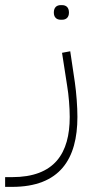

<svg xmlns="http://www.w3.org/2000/svg" viewBox="-88 -489 366 749"><path d="M149 -412H154C170 -412 181 -421 181 -440C181 -460 170 -469 154 -469H149C133 -469 122 -460 122 -440C122 -421 133 -412 149 -412ZM-68 240H-41C146 240 214 131 214 -33C214 -73 210 -126 204 -168L186 -289L154 -283L174 -154C180 -119 184 -69 184 -33C184 109 125 202 -41 202H-68Z"/></svg>

Font: IBM Plex Arabic ExtraLight
Style: Regular
Weight: 200
Designer: Mike Abbink, Paul van der Laan, Pieter van Rosmalen, Wael Morcos, Khajak Apelian
Foundry: Bold Monday
Version: Version 1.0